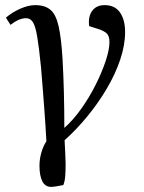

<svg xmlns="http://www.w3.org/2000/svg" viewBox="-20 -543 561 749"><path d="M179 186Q156 186 145 164Q134 142 134 104Q134 77 141.5 51.5Q149 26 161 8Q159 -31 157 -59Q155 -87 153 -115Q151 -143 148 -182Q145 -221 140 -281Q132 -360 125 -401Q118 -442 108 -457Q98 -472 82 -472Q54 -472 21 -446L3 -474Q27 -495 59 -509Q91 -523 117 -523Q155 -523 176.5 -505Q198 -487 208.5 -441.5Q219 -396 224 -313Q231 -187 231 -44Q266 -75 297.5 -119.5Q329 -164 353.5 -213Q378 -262 392.5 -306Q407 -350 407 -379Q407 -403 396 -413Q385 -423 363 -430L328 -441Q323 -478 339.5 -500.5Q356 -523 388 -523Q428 -523 448 -494.5Q468 -466 468 -418Q468 -367 449 -310.5Q430 -254 397 -198Q364 -142 321.5 -90Q279 -38 232 4Q233 24 234.5 53Q236 82 236 97Q236 123 234.5 143.5Q233 164 227 179Q193 186 179 186Z"/></svg>

Font: Literata 36pt
Style: Italic
Weight: 400
Italic angle: -2°
Designer: Latin by Veronika Burian and Jose Scaglione. Greek by Irene Vlachou. Cyrillic by Vera Evstafieva
Foundry: TypeTogether
Version: Version 3.002